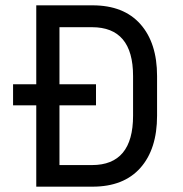

<svg xmlns="http://www.w3.org/2000/svg" viewBox="-20 -700 687 720"><path d="M29 -384H116V-680H327Q444 -680 506.5 -609.5Q569 -539 569 -415V-266Q569 -141 506.5 -70.5Q444 0 327 0H116V-305H29ZM340 -305H203V-81H325Q479 -81 479 -266V-415Q479 -598 325 -598H203V-384H340Z"/></svg>

Font: Inria Sans
Style: Regular
Weight: 400
Designer: Black Foundry Team
Foundry: Black Foundry
Version: Version 1.2; ttfautohint (v1.8.3)